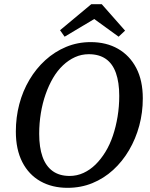

<svg xmlns="http://www.w3.org/2000/svg" viewBox="-20 -885 719 921"><path d="M304 16Q230 16 174 -15.5Q118 -47 87 -107.5Q56 -168 56 -254Q56 -322 72.5 -385Q89 -448 121 -502Q153 -556 197.5 -596.5Q242 -637 297 -660Q352 -683 415 -683Q490 -683 546 -651Q602 -619 633.5 -559Q665 -499 665 -413Q665 -345 648 -282Q631 -219 599 -164.5Q567 -110 522.5 -69.5Q478 -29 423 -6.5Q368 16 304 16ZM314 -41Q349 -41 380.5 -55.5Q412 -70 438 -95.5Q464 -121 485.5 -156Q507 -191 521.5 -234Q536 -277 544 -325.5Q552 -374 552 -425Q552 -490 536 -535Q520 -580 487.5 -602.5Q455 -625 406 -625Q371 -625 340 -611Q309 -597 282 -571.5Q255 -546 234.5 -511Q214 -476 199 -433.5Q184 -391 176 -342.5Q168 -294 168 -243Q168 -178 184 -133Q200 -88 232.5 -64.5Q265 -41 314 -41ZM468 -865 580 -738 549 -709 400 -817H471L290 -709L268 -740L418 -865Z"/></svg>

Font: Source Serif 4 Medium
Style: Italic
Weight: 500
Italic angle: -12°
Designer: Frank Grießhammer
Foundry: Adobe Systems Incorporated
Version: Version 4.004;hotconv 1.0.116;makeotfexe 2.5.65601